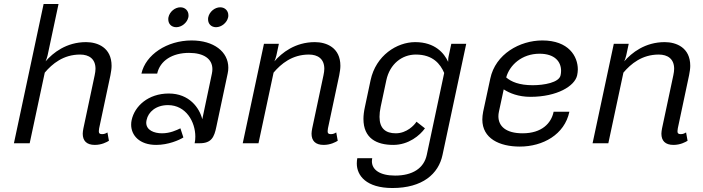

<svg xmlns="http://www.w3.org/2000/svg" viewBox="-20 -720 3532 965"><path d="M527.5 -12.5 520 -54.2C514.2 -50.8 505.8 -45.8 493.3 -45.8C480.8 -45.8 476.7 -50 476.7 -60.8C476.7 -65 477.5 -69.2 478.3 -75L535 -341.7C538.3 -359.2 540.8 -375 540.8 -389.2C540.8 -480.8 470.8 -508.3 412.5 -508.3C313.3 -508.3 245.8 -454.2 209.2 -411.7C212.5 -420 216.7 -430 219.2 -441.7L274.2 -700H199.2L50 0H129.2L205 -355C242.5 -399.2 298.3 -445.8 382.5 -445.8C427.5 -445.8 460 -424.2 460 -374.2C460 -365 458.3 -353.3 455.8 -341.7L399.2 -75C397.5 -65 395.8 -56.7 395.8 -48.3C395.8 -12.5 415 8.3 456.7 8.3C490.8 8.3 516.7 -5.8 527.5 -12.5Z M1126.7 -633.3C1127.5 -636.7 1127.5 -640 1127.5 -643.3C1127.5 -665.8 1110.8 -683.3 1086.7 -683.3C1059.2 -683.3 1032.5 -660.8 1026.7 -633.3C1025.8 -630 1025.8 -626.7 1025.8 -622.5C1025.8 -600 1041.7 -583.3 1065.8 -583.3C1093.3 -583.3 1120.8 -605.8 1126.7 -633.3ZM926.7 -633.3C927.5 -636.7 927.5 -640 927.5 -643.3C927.5 -665.8 910.8 -683.3 886.7 -683.3C859.2 -683.3 832.5 -660.8 826.7 -633.3C825.8 -630 825.8 -626.7 825.8 -622.5C825.8 -600 841.7 -583.3 865.8 -583.3C893.3 -583.3 920.8 -605.8 926.7 -633.3ZM958.3 0H983.3C1042.5 0 1056.7 -30 1067.5 -83.3L1124.2 -350C1126.7 -360 1127.5 -370.8 1127.5 -380C1127.5 -460 1054.2 -516.7 943.3 -516.7C819.2 -516.7 711.7 -445 690.8 -350H770C784.2 -415 845.8 -454.2 930 -454.2C1004.2 -454.2 1047.5 -424.2 1047.5 -372.5C1047.5 -365.8 1046.7 -358.3 1045 -350L996.7 -120.8C982.5 -177.5 931.7 -250 828.3 -250C725 -250 656.7 -186.7 641.7 -116.7C640 -109.2 639.2 -101.7 639.2 -93.3C639.2 -40 680.8 8.3 765 8.3C825.8 8.3 880.8 -15.8 901.7 -29.2L886.7 -75C867.5 -65.8 835 -50 794.2 -50C754.2 -50 715 -65.8 715 -103.3C715 -107.5 715.8 -111.7 716.7 -116.7C725 -157.5 764.2 -191.7 824.2 -191.7C915 -191.7 961.7 -107.5 961.7 -33.3C961.7 -21.7 960.8 -10.8 958.3 0Z M1677.5 -12.5 1670 -54.2C1664.2 -50.8 1655.8 -45.8 1643.3 -45.8C1630.8 -45.8 1626.7 -50 1626.7 -60.8C1626.7 -65 1627.5 -69.2 1628.3 -75L1685 -341.7C1688.3 -359.2 1690.8 -375 1690.8 -389.2C1690.8 -480.8 1620.8 -508.3 1562.5 -508.3C1463.3 -508.3 1395.8 -454.2 1359.2 -411.7C1362.5 -420 1366.7 -430 1369.2 -441.7L1381.7 -500H1306.7L1200 0H1279.2L1355 -355C1392.5 -399.2 1448.3 -445.8 1532.5 -445.8C1577.5 -445.8 1610 -424.2 1610 -374.2C1610 -365 1608.3 -353.3 1605.8 -341.7L1549.2 -75C1547.5 -65 1545.8 -56.7 1545.8 -48.3C1545.8 -12.5 1565 8.3 1606.7 8.3C1640.8 8.3 1666.7 -5.8 1677.5 -12.5Z M1921.7 -316.7C1939.2 -398.3 2000 -445.8 2070 -445.8C2155.8 -445.8 2193.3 -398.3 2212.5 -353.3L2125 58.3C2110.8 125.8 2053.3 162.5 1965.8 162.5C1888.3 162.5 1849.2 132.5 1849.2 90.8C1849.2 85.8 1850 80.8 1850.8 75H1775.8C1774.2 83.3 1773.3 92.5 1773.3 101.7C1773.3 162.5 1820.8 225 1952.5 225C2103.3 225 2184.2 154.2 2204.2 58.3L2323.3 -500H2248.3L2235.8 -441.7C2232.5 -429.2 2232.5 -418.3 2232.5 -409.2C2212.5 -452.5 2166.7 -508.3 2066.7 -508.3C1975 -508.3 1869.2 -441.7 1842.5 -316.7L1814.2 -183.3C1809.2 -160.8 1806.7 -140 1806.7 -122.5C1806.7 -25 1872.5 8.3 1956.7 8.3C2034.2 8.3 2090.8 -40 2115.8 -75L2073.3 -108.3C2062.5 -90.8 2024.2 -50 1969.2 -50C1917.5 -50 1887.5 -75 1887.5 -132.5C1887.5 -147.5 1889.2 -164.2 1893.3 -183.3Z M2524.2 -330.8C2540.8 -391.7 2601.7 -450 2691.7 -450C2768.3 -450 2800 -410 2800 -364.2C2800 -356.7 2799.2 -349.2 2797.5 -341.7C2790 -305 2714.2 -291.7 2657.5 -291.7C2589.2 -291.7 2549.2 -309.2 2524.2 -330.8ZM2705.8 -516.7C2592.5 -516.7 2470 -448.3 2444.2 -325L2408.3 -158.3C2405.8 -144.2 2404.2 -131.7 2404.2 -119.2C2404.2 -24.2 2490 16.7 2592.5 16.7C2708.3 16.7 2817.5 -43.3 2841.7 -158.3H2762.5C2750.8 -100.8 2703.3 -50 2606.7 -50C2522.5 -50 2485 -85.8 2485 -135.8C2485 -142.5 2485.8 -150.8 2487.5 -158.3L2511.7 -270.8C2540.8 -251.7 2585.8 -233.3 2645.8 -233.3C2780 -233.3 2869.2 -287.5 2880.8 -341.7C2882.5 -350.8 2884.2 -360.8 2884.2 -370.8C2884.2 -436.7 2838.3 -516.7 2705.8 -516.7Z M3435.8 -12.5 3428.3 -54.2C3422.5 -50.8 3414.2 -45.8 3401.7 -45.8C3389.2 -45.8 3385 -50 3385 -60.8C3385 -65 3385.8 -69.2 3386.7 -75L3443.3 -341.7C3446.7 -359.2 3449.2 -375 3449.2 -389.2C3449.2 -480.8 3379.2 -508.3 3320.8 -508.3C3221.7 -508.3 3154.2 -454.2 3117.5 -411.7C3120.8 -420 3125 -430 3127.5 -441.7L3140 -500H3065L2958.3 0H3037.5L3113.3 -355C3150.8 -399.2 3206.7 -445.8 3290.8 -445.8C3335.8 -445.8 3368.3 -424.2 3368.3 -374.2C3368.3 -365 3366.7 -353.3 3364.2 -341.7L3307.5 -75C3305.8 -65 3304.2 -56.7 3304.2 -48.3C3304.2 -12.5 3323.3 8.3 3365 8.3C3399.2 8.3 3425 -5.8 3435.8 -12.5Z"/></svg>

Font: BoonHome
Style: Book Oblique
Weight: 400
Italic angle: -12°
Designer: Sungsit Sawaiwan
Foundry: Sungsit Sawaiwan
Version: Version 0.2